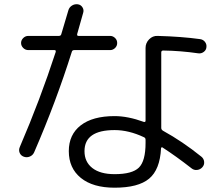

<svg xmlns="http://www.w3.org/2000/svg" viewBox="-20 -830 1040 893"><path d="M657 -165V-180Q657 -189 649 -192Q579 -225 513 -225Q373 -225 373 -127Q373 -77 409.5 -48.5Q446 -20 513 -20Q595 -20 626 -50.5Q657 -81 657 -165ZM911 -648Q925 -646 933.5 -635Q942 -624 940 -610Q939 -597 927.5 -588.5Q916 -580 902 -582Q819 -594 739 -595Q730 -595 730 -586V-235Q730 -227 738 -222Q829 -172 917 -101Q928 -92 929.5 -77.5Q931 -63 921 -52Q911 -41 896.5 -39.5Q882 -38 871 -47Q798 -104 736 -144Q734 -146 731.5 -144.5Q729 -143 729 -140Q724 -41 673.5 1Q623 43 513 43Q412 43 356 -2.5Q300 -48 300 -127Q300 -204 355.5 -247Q411 -290 513 -290Q575 -290 649 -263Q657 -261 657 -269V-607Q657 -630 673.5 -647Q690 -664 713 -663Q824 -660 911 -648ZM72 -146Q167 -367 239 -588Q241 -597 234 -597H112Q98 -597 88 -607Q78 -617 78 -630Q78 -643 88 -653Q98 -663 112 -663H254Q263 -663 265 -671L298 -782Q302 -796 314.5 -804Q327 -812 342 -810Q356 -808 363.5 -796Q371 -784 367 -771Q349 -705 339 -672Q337 -663 345 -663H492Q505 -663 515 -653.5Q525 -644 525 -630Q525 -616 515 -606.5Q505 -597 492 -597H325Q316 -597 314 -589Q241 -357 139 -122Q133 -108 119 -102Q105 -96 91 -101Q77 -106 71.5 -119Q66 -132 72 -146Z"/></svg>

Font: Rounded Mplus 1c
Style: Regular
Weight: 400
Version: Version 1.059.20150529